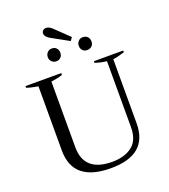

<svg xmlns="http://www.w3.org/2000/svg" viewBox="-178 -1144 1126 1281"><g transform="rotate(-20 385.0 -504.0)"><path d="M300 -948C300 -948 425 -879 425 -879C425 -879 441 -902 441 -902C441 -902 344 -995 344 -995C329 -1010 314 -1018 299 -1018C290 -1018 282 -1015 277 -1010C271 -1004 268 -997 268 -990C268 -974 279 -960 300 -948ZM257 -798C265 -789 276 -785 289 -785C302 -785 313 -789 321 -798C329 -806 333 -817 333 -830C333 -843 329 -854 321 -863C312 -872 302 -876 289 -876C276 -876 265 -872 257 -863C248 -854 244 -843 244 -830C244 -817 248 -806 257 -798ZM476 -798C484 -789 495 -785 508 -785C522 -785 533 -789 542 -798C550 -806 554 -817 554 -830C554 -843 550 -854 542 -863C533 -872 522 -876 508 -876C495 -876 485 -872 477 -863C468 -854 464 -843 464 -830C464 -817 468 -806 476 -798ZM119 -213C119 -64 209 10 388 10C563 10 650 -64 650 -213C650 -213 650 -668 650 -668C674 -671 701 -678 732 -688C732 -688 732 -700 732 -700C732 -700 524 -700 524 -700C524 -700 524 -688 524 -688C551 -679 579 -673 606 -670C606 -670 606 -203 606 -203C606 -141 588 -96 553 -69C517 -41 470 -27 411 -27C278 -27 211 -86 211 -203C211 -203 211 -669 211 -669C242 -673 269 -679 292 -687C292 -687 292 -700 292 -700C292 -700 38 -700 38 -700C38 -700 38 -688 38 -688C61 -680 88 -674 119 -669C119 -669 119 -213 119 -213Z"/></g></svg>

Font: BUSH 25 TRIRONG
Style: Regular
Weight: 400
Designer: Katatrad Team
Foundry: CadsonDemak